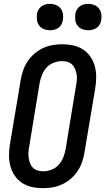

<svg xmlns="http://www.w3.org/2000/svg" viewBox="-20 -974 550 1002"><path d="M205 8Q175 8 147 2Q119 -4 96 -19Q73 -34 57.5 -56.5Q42 -79 34.5 -106Q27 -133 27 -162.5Q27 -192 32 -222L88 -556Q92 -581 100.5 -606Q109 -631 123.5 -653Q138 -675 158.5 -693Q179 -711 203.5 -722.5Q228 -734 253.5 -738.5Q279 -743 304 -743Q334 -743 362 -737Q390 -731 413 -716Q436 -701 451.5 -678.5Q467 -656 474.5 -629Q482 -602 482 -572.5Q482 -543 477 -513L421 -179Q417 -154 408.5 -129Q400 -104 385.5 -82Q371 -60 350.5 -42Q330 -24 305.5 -12.5Q281 -1 255.5 3.5Q230 8 205 8ZM206 -80Q227 -80 249 -88.5Q271 -97 286 -113.5Q301 -130 309.5 -151Q318 -172 322 -193L377 -528Q380 -543 381 -558Q382 -573 379.5 -587Q377 -601 371.5 -614.5Q366 -628 356 -637.5Q346 -647 332 -651Q318 -655 303 -655Q282 -655 260 -646.5Q238 -638 223 -621.5Q208 -605 199.5 -584Q191 -563 187 -542L132 -207Q129 -192 128.5 -177Q128 -162 130 -148Q132 -134 137.5 -120.5Q143 -107 153 -97.5Q163 -88 177 -84Q191 -80 206 -80ZM440 -816Q424 -816 409 -822Q394 -828 384.5 -840.5Q375 -853 373 -869Q371 -885 373 -902Q375 -913 381 -923.5Q387 -934 396.5 -941Q406 -948 417.5 -951Q429 -954 441 -954Q457 -954 472 -948Q487 -942 496.5 -929.5Q506 -917 508.5 -901Q511 -885 508 -868Q506 -857 500.5 -846.5Q495 -836 485 -829Q475 -822 463.5 -819Q452 -816 440 -816ZM240 -816Q224 -816 209 -822Q194 -828 184.5 -840.5Q175 -853 173 -869Q171 -885 173 -902Q175 -913 181 -923.5Q187 -934 196.5 -941Q206 -948 217.5 -951Q229 -954 241 -954Q257 -954 272 -948Q287 -942 296.5 -929.5Q306 -917 308.5 -901Q311 -885 308 -868Q306 -857 300.5 -846.5Q295 -836 285 -829Q275 -822 263.5 -819Q252 -816 240 -816Z"/></svg>

Font: Iosevka SS18 Semibold
Style: Italic
Weight: 600
Italic angle: -9°
Monospace: yes
Designer: Belleve Invis
Foundry: Belleve Invis
Version: Version 25.1.1; ttfautohint (v1.8.4)